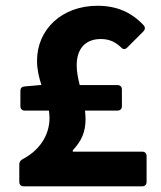

<svg xmlns="http://www.w3.org/2000/svg" viewBox="-20 -656 567 676"><path d="M236.3 -122.1V-127C267.6 -160.2 281.2 -191.4 281.2 -237.3C281.2 -247.1 280.3 -256.8 279.3 -266.6H393.6C403.3 -266.6 409.2 -272.5 409.2 -282.2V-340.8C409.2 -350.6 403.3 -356.4 393.6 -356.4H260.7C254.9 -379.9 250 -402.3 250 -425.8C250 -488.3 284.2 -518.6 335 -518.6C364.3 -518.6 385.7 -508.8 406.2 -489.3C413.1 -481.4 420.9 -481.4 427.7 -488.3L484.4 -544.9C491.2 -551.8 492.2 -559.6 485.4 -567.4C443.4 -612.3 391.6 -635.7 323.2 -635.7C197.3 -635.7 110.4 -551.8 110.4 -442.4C110.4 -411.1 117.2 -382.8 126 -356.4H120.1L66.4 -351.6C56.6 -350.6 51.8 -345.7 51.8 -335.9V-282.2C51.8 -272.5 57.6 -266.6 67.4 -266.6H152.3C153.3 -257.8 154.3 -249 154.3 -240.2C154.3 -174.8 113.3 -123 59.6 -95.7C51.8 -90.8 47.9 -85.9 47.9 -77.1V-15.6C47.9 -5.9 53.7 0 63.5 0H480.5C490.2 0 496.1 -5.9 496.1 -15.6V-106.4C496.1 -116.2 490.2 -122.1 480.5 -122.1Z"/></svg>

Font: Ed Sans Neue
Style: Bold
Weight: 700
Designer: Stephen Hutchings
Version: Version 1.004;PS 001.004;hotconv 1.0.88;makeotf.lib2.5.64775